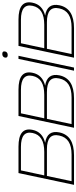

<svg xmlns="http://www.w3.org/2000/svg" viewBox="501 -1188 686 1729"><g transform="rotate(-90 844.5 -323.0)"><path d="M45 0H311C430 0 498 -43 517 -131C532 -203 502 -248 424 -260C489 -276 528 -314 540 -373C558 -458 508 -500 389 -500H151ZM78 -22 125 -244H365C464 -244 505 -208 489 -133C473 -58 417 -22 318 -22ZM130 -268 175 -478H387C486 -478 527 -443 512 -373C497 -302 441 -268 342 -268Z M559 0H825C944 0 1012 -43 1031 -131C1046 -203 1016 -248 938 -260C1003 -276 1042 -314 1054 -373C1072 -458 1022 -500 903 -500H665ZM592 -22 639 -244H879C978 -244 1019 -208 1003 -133C987 -58 931 -22 832 -22ZM644 -268 689 -478H901C1000 -478 1041 -443 1026 -373C1011 -302 955 -268 856 -268Z M1179 -500 1073 0H1101L1207 -500ZM1191 -621C1188 -606 1196 -597 1214 -597C1232 -597 1243 -606 1246 -621V-622C1249 -637 1242 -646 1224 -646C1206 -646 1194 -637 1191 -622Z M1190 0H1456C1575 0 1643 -43 1662 -131C1677 -203 1647 -248 1569 -260C1634 -276 1673 -314 1685 -373C1703 -458 1653 -500 1534 -500H1296ZM1223 -22 1270 -244H1510C1609 -244 1650 -208 1634 -133C1618 -58 1562 -22 1463 -22ZM1275 -268 1320 -478H1532C1631 -478 1672 -443 1657 -373C1642 -302 1586 -268 1487 -268Z"/></g></svg>

Font: LT Wave Thin
Style: Italic
Weight: 100
Designer: Daniel Lyons
Version: Version 2.5 (Glyphs App)